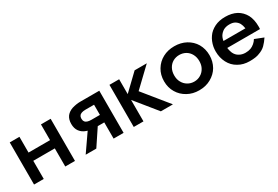

<svg xmlns="http://www.w3.org/2000/svg" viewBox="33 -1138 2625 1816"><g transform="rotate(-30 1345.5 -230.0)"><path d="M116 -288V-198H468V-288ZM516 -460H410V0H516ZM175 -460H69V0H175Z M633 0H749L901 -228H791ZM938 0H1047V-460H938ZM836 -177H979V-259H844Q819 -259 802 -265Q784 -271 777 -283Q768 -295 768 -315Q768 -334 777 -346Q784 -358 802 -364Q819 -370 844 -370H979V-460H836Q797 -460 749 -446Q708 -432 684 -402Q660 -370 660 -320Q660 -270 684 -238Q709 -205 749 -192Q789 -177 836 -177Z M1264 -460H1158V0H1264ZM1235 -270 1454 0H1586L1367 -270L1566 -460H1433Z M1622 -230Q1622 -160 1655 -106Q1687 -52 1744 -21Q1799 10 1870 10Q1942 10 1997 -21Q2055 -53 2086 -106Q2118 -162 2118 -230Q2118 -299 2086 -355Q2054 -409 1997 -440Q1941 -470 1870 -470Q1800 -470 1744 -440Q1688 -410 1655 -355Q1622 -301 1622 -230ZM1733 -230Q1733 -273 1751 -306Q1769 -339 1800 -357Q1832 -375 1870 -375Q1908 -375 1940 -357Q1971 -339 1989 -306Q2007 -273 2007 -230Q2007 -186 1989 -155Q1971 -122 1940 -104Q1909 -85 1870 -85Q1831 -85 1800 -104Q1769 -122 1751 -155Q1733 -186 1733 -230Z M2539 -280H2251V-205H2655Q2656 -206 2656 -222V-235Q2656 -308 2629 -361Q2600 -414 2550 -442Q2498 -470 2426 -470Q2360 -470 2311 -446Q2259 -420 2231 -379Q2201 -337 2190 -279L2187 -255Q2186 -254 2186 -230Q2186 -163 2215 -107Q2244 -51 2298 -21Q2350 10 2421 10Q2491 10 2527 -6Q2571 -21 2599 -49Q2628 -78 2652 -115L2558 -152Q2545 -130 2526 -114Q2505 -96 2483 -88Q2458 -79 2426 -79Q2388 -79 2359 -96Q2329 -112 2313 -146Q2296 -188 2296 -230L2298 -258Q2298 -296 2315 -328Q2332 -356 2360 -373Q2388 -388 2425 -388Q2462 -388 2484 -375Q2508 -361 2522 -337Q2534 -315 2539 -280Z"/></g></svg>

Font: NM-font
Style: Medium
Weight: 500
Designer: ""
Foundry: ""
Version: ""